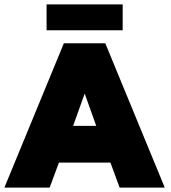

<svg xmlns="http://www.w3.org/2000/svg" viewBox="-36 -858 782 878"><path d="M256 -660H445.5L717.5 0H511L469 -114.5H233.5L191 0H-16ZM298.5 -282.5H404L352 -428H350.5ZM177 -719.5V-838H525V-719.5Z"/></svg>

Font: League Spartan Thin Black
Style: Regular
Weight: 900
Version: Version 2.002